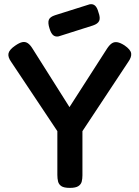

<svg xmlns="http://www.w3.org/2000/svg" viewBox="-20 -903 678 934"><path d="M586 -682Q615 -662 618 -644Q621 -626 604 -602L381 -265V-50Q381 -33 377.5 -19.5Q374 -6 361 2.5Q348 11 320 11Q291 11 278.5 2.5Q266 -6 262.5 -20Q259 -34 259 -52V-265L35 -601Q17 -626 21.5 -644Q26 -662 54 -681Q74 -695 88.5 -698Q103 -701 115 -693Q127 -685 138 -667L318 -382L501 -667Q513 -685 524.5 -692.5Q536 -700 551 -697.5Q566 -695 586 -682ZM265 -726Q249 -723 238.5 -732Q228 -741 221 -764Q212 -792 217.5 -806.5Q223 -821 248 -829L416 -882Q432 -885 442.5 -875.5Q453 -866 459 -843Q469 -816 462.5 -801.5Q456 -787 432 -779Z"/></svg>

Font: Fredoka Light Medium
Style: Regular
Weight: 500
Version: Version 2.001